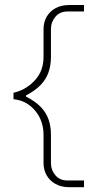

<svg xmlns="http://www.w3.org/2000/svg" viewBox="-20 -697 406 771"><path d="M317.4 -676.8H257.8Q226.1 -676.8 202.9 -664.1Q179.7 -651.4 167.2 -629.4Q154.8 -607.4 154.8 -580.1V-468.8Q154.8 -414.1 122.6 -377.4Q90.3 -340.8 45.9 -327.6L34.2 -324.7V-298.8L45.9 -296.9Q91.8 -289.1 123.3 -249.8Q154.8 -210.4 154.8 -155.3V-42.5Q154.8 -15.1 167.2 6.8Q179.7 28.8 202.9 41.7Q226.1 54.7 257.8 54.7H317.4V27.8H251.5Q220.2 27.8 202.4 6.8Q184.6 -14.2 184.6 -42.5V-155.3Q184.6 -189.9 174.8 -217.8Q165 -245.6 143.1 -268.1Q121.1 -290.5 84.5 -309.1V-314Q120.6 -332.5 142.6 -355.2Q164.6 -377.9 174.6 -406Q184.6 -434.1 184.6 -468.8V-580.1Q184.6 -608.4 202.4 -629.6Q220.2 -650.9 251.5 -650.9H317.4Z"/></svg>

Font: Estedad-FD VF
Style: Regular
Weight: 100
Designer: Amin Abedi
Version: Version 7.3